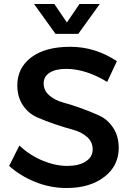

<svg xmlns="http://www.w3.org/2000/svg" viewBox="-20 -940 662 964"><path d="M150.9 -919.9H252.9L315.9 -827.1L378.9 -919.9H481L373 -770H258.8ZM316.4 -106.9Q376 -106.9 410.6 -129.4Q445.3 -151.9 445.3 -189.9Q445.3 -228 417 -252.4Q389.2 -276.9 347.2 -288.6Q304.7 -299.8 255.9 -316.4Q207 -333 165 -351.6Q123 -370.1 95.2 -411.1Q67.4 -452.1 66.9 -509.8Q66.4 -598.6 136.7 -651.9Q207 -705.1 332.5 -705.1Q458 -705.1 566.9 -632.8L518.1 -528.8Q411.1 -593.8 313 -594.2Q259.8 -594.2 229.5 -575.2Q199.2 -556.2 199.2 -521Q199.2 -485.8 227.1 -461.4Q254.9 -437 296.9 -425.3Q338.9 -414.1 387.7 -396.5Q436.5 -378.9 479 -359.4Q521 -339.8 548.3 -298.3Q575.7 -256.8 576.2 -198.2Q576.2 -106.4 502.4 -50.8Q428.7 4.9 312 3.9Q232.4 3.9 157.2 -26.4Q82 -56.6 25.9 -106.9L77.1 -209Q129.9 -160.2 193.4 -133.8Q256.8 -107.4 316.4 -106.9Z"/></svg>

Font: TruenoRg
Style: Book
Weight: 400
Designer: Julieta Ulanovsky
Foundry: Julieta Ulanovsky
Version: Version 3.001b